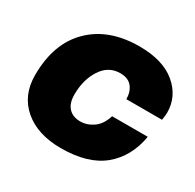

<svg xmlns="http://www.w3.org/2000/svg" viewBox="-123 -661 821 807"><g transform="rotate(30 288.0 -258.0)"><path d="M263 10Q150 10 83 -47Q16 -104 16 -202Q16 -356 102.5 -441Q189 -526 337 -526Q451 -526 513.5 -473.5Q576 -421 576 -342Q576 -330 572 -306H399Q399 -341 380.5 -364.5Q362 -388 323 -388Q266 -388 233 -337Q200 -286 200 -214Q200 -172 220.5 -150Q241 -128 277 -128Q310 -128 339.5 -148.5Q369 -169 383 -214H556Q538 -109 466 -49.5Q394 10 263 10Z"/></g></svg>

Font: Creato Display Black
Style: Italic
Weight: 900
Italic angle: -10°
Version: Version 1.000